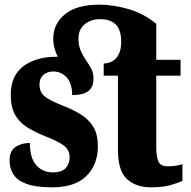

<svg xmlns="http://www.w3.org/2000/svg" viewBox="-20 -792 816 822"><path d="M203 10Q133 10 93 -5Q53 -20 37 -46Q21 -72 21 -105Q21 -146 46.5 -163Q72 -180 108 -180Q108 -115 135.5 -84.5Q163 -54 205 -54Q246 -54 262 -73Q278 -92 278 -119Q278 -150 253.5 -168.5Q229 -187 178 -207Q127 -227 93.5 -249Q60 -271 43 -303.5Q26 -336 26 -385Q26 -468 80 -508.5Q134 -549 222 -549H227Q219 -566 213.5 -585Q208 -604 208 -626Q208 -690 258 -731Q308 -772 406 -772Q465 -772 530.5 -753Q596 -734 649 -690V-536H753V-468H649V-163Q649 -120 658.5 -100Q668 -80 697 -80Q734 -80 761 -89V-18Q746 -10 712 0Q678 10 626 10Q562 10 523.5 -25.5Q485 -61 485 -149V-468H424V-520Q441 -520 458.5 -528.5Q476 -537 487.5 -558Q499 -579 499 -615Q499 -640 491.5 -661.5Q484 -683 464 -696.5Q444 -710 408 -710Q370 -710 343 -688.5Q316 -667 316 -626Q316 -597 325.5 -575Q335 -553 348 -534.5Q361 -516 370.5 -498Q380 -480 380 -457Q380 -455 380 -453Q380 -419 358 -402Q336 -385 289 -385Q289 -435 265.5 -460.5Q242 -486 208 -486Q183 -486 166 -471.5Q149 -457 149 -430Q149 -399 169.5 -381Q190 -363 248 -340Q293 -323 327 -301.5Q361 -280 380 -248Q399 -216 399 -166Q399 -87 350 -38.5Q301 10 203 10Z"/></svg>

Font: Noto Serif ExtraCondensed Black
Style: Regular
Weight: 900
Width: 2
Designer: Monotype Design Team
Foundry: Monotype Imaging Inc.
Version: Version 2.015; ttfautohint (v1.8.4.7-5d5b)